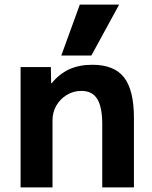

<svg xmlns="http://www.w3.org/2000/svg" viewBox="-20 -810 655 830"><path d="M69 0V-520H200L201 -450H203Q238 -492 280.5 -511Q323 -530 379 -530Q474 -530 516.5 -475Q559 -420 559 -300V0H422V-273Q422 -347 400.5 -382Q379 -417 332 -417Q297 -417 268.5 -399.5Q240 -382 223.5 -353.5Q207 -325 207 -290V0ZM375 -570H245L325 -790H495Z"/></svg>

Font: M PLUS 2
Style: Bold
Weight: 700
Designer: Coji Morishita
Foundry: UNDERFOREST DESIGN
Version: Version 1.001